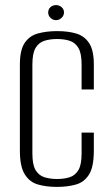

<svg xmlns="http://www.w3.org/2000/svg" viewBox="-20 -721 440 753"><path d="M203 12Q161 12 128.5 2.5Q96 -7 77 -37.5Q58 -68 58 -130V-468Q58 -525 77 -553Q96 -581 129.5 -590Q163 -599 204 -599Q247 -599 279 -589.5Q311 -580 329.5 -552Q348 -524 348 -468V-370H300V-468Q300 -512 287.5 -533Q275 -554 253.5 -561Q232 -568 204 -568Q176 -568 154 -561Q132 -554 119.5 -533Q107 -512 107 -468V-119Q107 -75 119.5 -54Q132 -33 154 -26Q176 -19 204 -19Q232 -19 253.5 -26Q275 -33 287.5 -54Q300 -75 300 -119V-201H348V-130Q348 -67 329.5 -37Q311 -7 278.5 2.5Q246 12 203 12ZM200 -642Q187 -642 178 -651Q169 -660 169 -672Q169 -685 178 -693Q187 -701 200 -701Q212 -701 221.5 -693Q231 -685 231 -672Q231 -660 221.5 -651Q212 -642 200 -642Z"/></svg>

Font: Alumni Sans Light
Style: Regular
Weight: 300
Version: Version 1.018